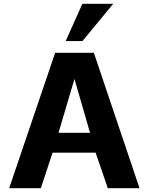

<svg xmlns="http://www.w3.org/2000/svg" viewBox="-20 -988 781 1008"><path d="M28.1 0 269.6 -710.9H472.7L712.5 0H545.9L482 -186.6H255.9L194.5 0ZM287.2 -290.8H452.7L370.9 -573.4ZM324.7 -772.4 412.5 -967.9H574.2L413 -772.4Z"/></svg>

Font: Comme
Style: Regular
Weight: 400
Designer: Vernon Adams
Foundry: Vernon Adams
Version: Version 1.000;gftools[0.9.27]